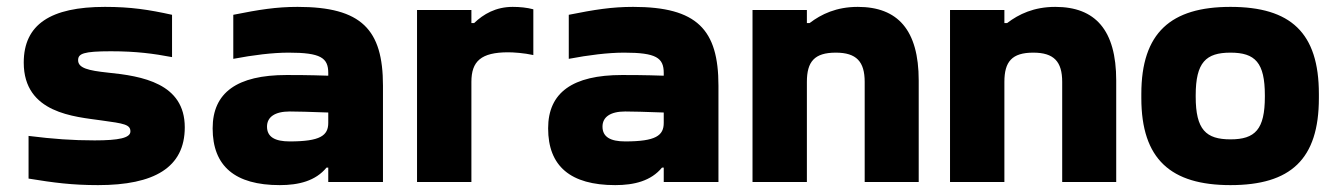

<svg xmlns="http://www.w3.org/2000/svg" viewBox="-20 -529 3890 558"><path d="M275 -179C341 -170 359 -167 359 -147C359 -128 325 -121 255 -121C191 -121 135 -125 63 -134V-10C136 2 190 9 265 9C428 9 517 -42 517 -159C517 -287 393 -308 293 -318C237 -324 207 -331 207 -354C207 -373 222 -380 302 -380C377 -380 427 -373 480 -363V-486C412 -501 360 -509 285 -509C127 -509 49 -458 49 -347C49 -199 198 -190 275 -179Z M845 -509C783 -509 733 -501 658 -486V-358C716 -369 772 -376 819 -376C912 -376 934 -361 934 -317V-309C877 -311 835 -311 813 -311C669 -311 598 -260 598 -156C598 -46 663 9 793 9C848 9 897 -3 929 -42H934V0H1093V-280C1093 -443 1031 -509 845 -509ZM756 -161C756 -189 779 -205 822 -205C841 -205 882 -204 934 -202V-172C934 -135 911 -118 822 -118C779 -118 756 -131 756 -161Z M1470 -509C1421 -509 1385 -488 1358 -462H1350V-500H1192V0H1350V-291C1350 -351 1378 -377 1457 -377C1472 -377 1503 -375 1530 -369V-502C1511 -507 1491 -509 1470 -509Z M1820 -509C1758 -509 1708 -501 1633 -486V-358C1691 -369 1747 -376 1794 -376C1887 -376 1909 -361 1909 -317V-309C1852 -311 1810 -311 1788 -311C1644 -311 1573 -260 1573 -156C1573 -46 1638 9 1768 9C1823 9 1872 -3 1904 -42H1909V0H2068V-280C2068 -443 2006 -509 1820 -509ZM1731 -161C1731 -189 1754 -205 1797 -205C1816 -205 1857 -204 1909 -202V-172C1909 -135 1886 -118 1797 -118C1754 -118 1731 -131 1731 -161Z M2167 -500V0H2325V-291C2325 -350 2347 -376 2409 -376C2469 -376 2493 -350 2493 -291V0H2650V-295C2650 -442 2589 -509 2473 -509C2411 -509 2367 -488 2333 -462H2325V-500Z M2741 -500V0H2899V-291C2899 -350 2921 -376 2983 -376C3043 -376 3067 -350 3067 -291V0H3224V-295C3224 -442 3163 -509 3047 -509C2985 -509 2941 -488 2907 -462H2899V-500Z M3297 -256V-244C3297 -66 3383 9 3556 9C3731 9 3813 -66 3813 -244V-256C3813 -434 3731 -509 3556 -509C3383 -509 3297 -434 3297 -256ZM3455 -248V-252C3455 -348 3485 -376 3556 -376C3628 -376 3656 -347 3656 -252V-248C3656 -153 3628 -124 3556 -124C3485 -124 3455 -152 3455 -248Z"/></svg>

Font: LT Wave Alt Black
Style: Regular
Weight: 900
Designer: Daniel Lyons
Version: Version 2.5 (Glyphs App)